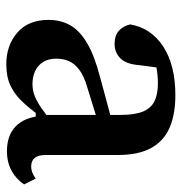

<svg xmlns="http://www.w3.org/2000/svg" viewBox="-4 -544 563 594"><g transform="rotate(90 277.0 -246.5)"><path d="M178 15Q120 15 80.5 -19Q41 -53 41 -116Q41 -153 57.5 -182.5Q74 -212 113 -235Q152 -258 218 -275Q246 -283 273 -290Q300 -297 327 -304.5Q354 -312 381 -318V-276Q348 -266 314.5 -255.5Q281 -245 248 -235Q214 -225 195 -210.5Q176 -196 168.5 -178.5Q161 -161 161 -140Q161 -105 182.5 -85.5Q204 -66 240 -66Q260 -66 278 -73.5Q296 -81 316 -95Q336 -109 363 -131L369 -76H329Q310 -51 290 -30.5Q270 -10 243.5 2.5Q217 15 178 15ZM447 13Q398 13 370 -14.5Q342 -42 338 -94L335 -96V-339Q335 -383 324.5 -408Q314 -433 292.5 -443.5Q271 -454 238 -454Q214 -454 191.5 -450Q169 -446 145 -437L192 -480L181 -396Q178 -356 160 -338Q142 -320 116 -320Q89 -320 74.5 -333.5Q60 -347 55 -368Q66 -433 123.5 -470.5Q181 -508 274 -508Q334 -508 375 -490Q416 -472 437.5 -433Q459 -394 459 -330V-108Q459 -84 468 -73Q477 -62 494 -62Q505 -62 514.5 -66Q524 -70 532 -76L550 -40Q534 -16 508 -1.5Q482 13 447 13Z"/></g></svg>

Font: Source Serif 4 SemiBold
Style: Regular
Weight: 600
Designer: Frank Grießhammer
Foundry: Adobe Systems Incorporated
Version: Version 4.004;hotconv 1.0.116;makeotfexe 2.5.65601